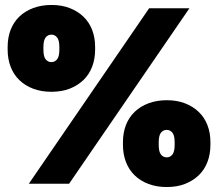

<svg xmlns="http://www.w3.org/2000/svg" viewBox="-20 -733 870 766"><path d="M95 0H255.7L735.7 -700H575ZM185 -366.8Q226 -366.8 257.7 -379.1Q289.5 -391.4 312.5 -413.4Q335.5 -435.3 347.5 -466.5Q359.5 -497.7 359.5 -535.1V-545.2Q359.5 -583.3 347.5 -614.1Q335.5 -644.9 312.5 -666.8Q289.5 -688.7 257.7 -700.9Q226 -713.2 185.5 -713.2Q145.7 -713.2 113.1 -701.1Q80.5 -689 57.5 -667.1Q34.5 -645.1 22.5 -614.3Q10.5 -583.4 10.5 -545.3V-535.2Q10.5 -497.7 22.5 -466.5Q34.5 -435.3 57.5 -413.2Q80.5 -391 112.9 -378.9Q145.4 -366.8 185 -366.8ZM185 -485.2Q171.5 -485.2 162.3 -496.2Q153.2 -507.2 153.2 -535.3V-544.7Q153.2 -572.8 162.3 -583.8Q171.4 -594.8 185 -594.8Q198.5 -594.8 207.7 -583.8Q216.8 -572.8 216.8 -544.7V-535.3Q216.8 -507.2 207.7 -496.2Q198.6 -485.2 185 -485.2ZM645 13.2Q686 13.2 717.7 0.9Q749.5 -11.4 772.5 -33.4Q795.5 -55.3 807.5 -86.5Q819.5 -117.7 819.5 -155.1V-165.2Q819.5 -203.3 807.5 -234.1Q795.5 -264.9 772.5 -286.8Q749.5 -308.7 717.7 -320.9Q686 -333.2 645.5 -333.2Q605.7 -333.2 573.1 -321.1Q540.5 -309 517.5 -287.1Q494.5 -265.1 482.5 -234.3Q470.5 -203.4 470.5 -165.3V-155.2Q470.5 -117.7 482.5 -86.5Q494.5 -55.3 517.5 -33.2Q540.5 -11 572.9 1.1Q605.4 13.2 645 13.2ZM645 -105.2Q631.5 -105.2 622.3 -116.2Q613.2 -127.2 613.2 -155.3V-164.7Q613.2 -192.8 622.3 -203.8Q631.4 -214.8 645 -214.8Q658.5 -214.8 667.7 -203.8Q676.8 -192.8 676.8 -164.7V-155.3Q676.8 -127.2 667.7 -116.2Q658.6 -105.2 645 -105.2Z"/></svg>

Font: Golos Text VF
Style: Regular
Weight: 400
Designer: A.Korolkova, Vitaly Kuzmin
Foundry: ParaType Ltd
Version: Version 2.005